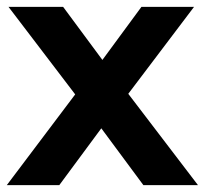

<svg xmlns="http://www.w3.org/2000/svg" viewBox="-22 -541 599 561"><path d="M-2.2 0 197.7 -265.2 2.8 -521H162.4L277.2 -365.9L391.3 -521H545L352.8 -266.9L556.5 0H397L274 -166.1L151.2 0Z"/></svg>

Font: Red Hat Display VF
Style: Regular
Weight: 300
Designer: Pentagram, MCKL
Foundry: Pentagram, MCKL
Version: Version 1.023